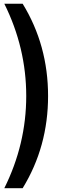

<svg xmlns="http://www.w3.org/2000/svg" viewBox="-20 -802 312 1018"><path d="M234.9 -293Q234.9 -23.9 100.1 195.8H2.9Q119.1 -38.1 119.1 -293Q119.1 -548.3 2.9 -782.2H100.1Q234.9 -562.5 234.9 -293Z"/></svg>

Font: Creato Display
Style: Bold
Weight: 700
Version: Version 1.000